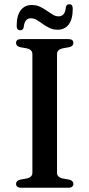

<svg xmlns="http://www.w3.org/2000/svg" viewBox="-20 -884 421 904"><path d="M248.5 -71Q248.5 -60 255 -53.5Q261.5 -47 273.5 -44L306.5 -38Q325.5 -33 325.5 -18Q325.5 -10 319.8 -5Q314 0 301 0H80Q67.5 0 61.5 -5Q55.5 -10 55.5 -18Q55.5 -33 74.5 -38L107.5 -44Q119.5 -47 126 -53.5Q132.5 -60 132.5 -71V-629Q132.5 -640 126 -646.5Q119.5 -653 107.5 -656L74.5 -662Q55.5 -667 55.5 -682Q55.5 -690.5 61.5 -695.2Q67.5 -700 80 -700H301Q314 -700 319.8 -695.2Q325.5 -690.5 325.5 -682Q325.5 -667 306.5 -662L273.5 -656Q261.5 -653 255 -646.5Q248.5 -640 248.5 -629ZM251.5 -744Q230.5 -744 213.2 -752.2Q196 -760.5 181.2 -771.2Q166.5 -782 152.8 -790Q139 -798 125.5 -798Q95.5 -798 91.5 -755Q89 -741.5 75 -741.5Q58.5 -741.5 58.5 -762Q58.5 -811 77.5 -835.8Q96.5 -860.5 129.5 -860.5Q151 -860.5 168 -852.5Q185 -844.5 199.8 -834Q214.5 -823.5 228.2 -815.2Q242 -807 256 -807Q286.5 -807 290 -849.5Q292.5 -864 306.5 -864Q322.5 -864 322.5 -843Q322.5 -793.5 303.5 -768.8Q284.5 -744 251.5 -744Z"/></svg>

Font: Fraunces Wonky
Style: Regular
Weight: 400
Version: Version 1.000;[b76b70a41]